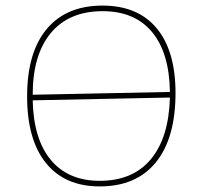

<svg xmlns="http://www.w3.org/2000/svg" viewBox="-20 -662 725 687"><path d="M347 -642Q473 -642 540.5 -561Q608 -480 608 -329Q608 -168 538 -81.5Q468 5 337 5Q212 5 144.5 -78.5Q77 -162 77 -317Q77 -474 147 -558Q217 -642 347 -642ZM347 -622Q227 -622 162 -544Q97 -466 97 -323L588 -333Q586 -473 524 -547.5Q462 -622 347 -622ZM337 -15Q455 -15 519.5 -92Q584 -169 588 -313L97 -303Q100 -164 162 -89.5Q224 -15 337 -15Z"/></svg>

Font: Alegreya Sans Thin
Style: Regular
Weight: 100
Designer: Juan Pablo del Peral
Foundry: Huerta Tipografica
Version: Version 2.007